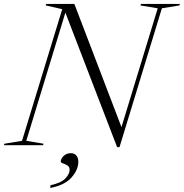

<svg xmlns="http://www.w3.org/2000/svg" viewBox="-61 -735 931 972"><path d="M758.5 -693 544 10H532L270 -671L72 -22L159.5 -7.5L157 0H-41L-38.5 -7.5L50.5 -22L254 -688.5L170.5 -707.5L172.5 -715H315.5L554 -91.5L737.5 -693L650 -707.5L652.5 -715H850L847.5 -707.5ZM246.5 83.5Q246.5 69 261 54.8Q275.5 40.5 297 40.5Q315.5 40.5 325.5 52.2Q335.5 64 335.5 84Q335.5 124.5 300.8 163.8Q266 203 193 216.5L195 202.5Q247.5 191.5 269.5 168.8Q291.5 146 291.5 125Q291.5 109.5 280.2 102.5Q269 95.5 257.8 92Q246.5 88.5 246.5 83.5Z"/></svg>

Font: Newsreader Display Light
Style: Italic
Weight: 300
Italic angle: -17°
Designer: Hugues Gentile
Foundry: Production Type
Version: Version 1.001